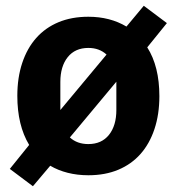

<svg xmlns="http://www.w3.org/2000/svg" viewBox="-20 -595 612 665"><path d="M14 -10 81 -93Q40 -161 40 -263Q40 -326 57 -377Q74 -428 105.5 -463.5Q137 -499 182.5 -518Q228 -537 286 -537Q361 -537 418 -503L478 -575L558 -515L490 -431Q532 -365 532 -262Q532 -199 515 -148Q498 -97 466.5 -61.5Q435 -26 389.5 -7Q344 12 286 12Q248 12 214.5 3.5Q181 -5 154 -21L94 50ZM286 -96Q332 -96 357.5 -128Q383 -160 383 -214V-312L222 -119Q247 -96 286 -96ZM189 -214 349 -406Q324 -429 286 -429Q240 -429 214.5 -397Q189 -365 189 -311Z"/></svg>

Font: IBM Plex Thai
Style: Bold
Weight: 700
Designer: Mike Abbink, Paul van der Laan, Pieter van Rosmalen, Ben Mitchell, Mark Frömberg
Foundry: Bold Monday
Version: Version 1.0